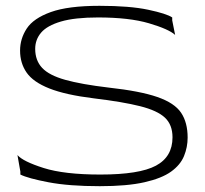

<svg xmlns="http://www.w3.org/2000/svg" viewBox="-20 -630 705 660"><path d="M323 10Q217 10 146.5 -3.5Q76 -17 50 -30V-40L40 -97Q59 -75 130 -52.5Q201 -30 325 -30Q459 -30 516 -60.5Q573 -91 573 -158Q573 -201 547 -225.5Q521 -250 461.5 -265Q402 -280 302 -292Q205 -304 149.5 -326Q94 -348 71.5 -380.5Q49 -413 49 -456Q49 -497 72 -532Q95 -567 154.5 -588.5Q214 -610 322 -610Q426 -610 489.5 -596.5Q553 -583 572 -570V-560L582 -510Q560 -530 492 -550Q424 -570 317 -570Q237 -570 189.5 -556Q142 -542 121.5 -518Q101 -494 101 -462Q101 -422 125 -396.5Q149 -371 204.5 -355.5Q260 -340 353 -329Q462 -317 521 -296.5Q580 -276 602.5 -242.5Q625 -209 625 -157Q625 -124 612.5 -93.5Q600 -63 568 -40Q536 -17 476.5 -3.5Q417 10 323 10Z"/></svg>

Font: Red Rose Light
Style: Regular
Weight: 300
Designer: Jaikishan Patel
Version: Version 1.001; ttfautohint (v1.8.3)